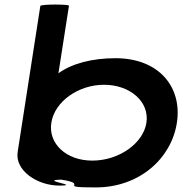

<svg xmlns="http://www.w3.org/2000/svg" viewBox="-20 -810 795 838"><path d="M57 -146C45 -66 142 0 239 0C340 0 145 -23 247 -26C376 -6 219 8 398 8C588 8 728 -118 752 -274C776 -430 674 -556 484 -556C381 -556 292 -532 235 -490L281 -785C282 -792 157 -792 156 -784ZM204 -274C218 -366 321 -440 434 -440C548 -440 633 -366 619 -274C605 -184 499 -109 383 -109C268 -109 190 -184 204 -274Z"/></svg>

Font: Ampere
Style: ExtIta
Weight: 400
Version: Version 1